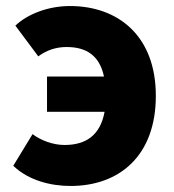

<svg xmlns="http://www.w3.org/2000/svg" viewBox="-20 -603 577 637"><path d="M136 -232H327C312 -152 263 -122 194 -122C156 -122 116 -137 88 -158L24 -53C75 -4 149 14 214 14C376 14 497 -86 497 -285C497 -485 371 -583 212 -583C141 -583 72 -557 31 -518L107 -416C134 -436 165 -447 201 -447C265 -447 310 -420 325 -349H136Z"/></svg>

Font: Noto Sans HK Black
Style: Regular
Weight: 900
Designer: Ryoko NISHIZUKA 西塚涼子 (kana, bopomofo & ideographs); Paul D. Hunt (Latin, Greek & Cyrillic); Sandoll Communications 산돌커뮤니
Foundry: Adobe
Version: Version 2.004;hotconv 1.0.118;makeotfexe 2.5.65603